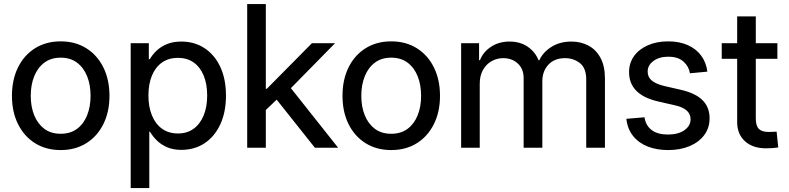

<svg xmlns="http://www.w3.org/2000/svg" viewBox="-20 -748 3992 972"><path d="M287.1 11.7Q213.4 11.7 157.7 -22.9Q102.1 -57.6 71.3 -119.6Q40.5 -181.6 40.5 -262.7Q40.5 -344.7 71.3 -407Q102.1 -469.2 157.7 -503.9Q213.4 -538.6 287.1 -538.6Q361.3 -538.6 416.7 -503.9Q472.2 -469.2 503.2 -407Q534.2 -344.7 534.2 -262.7Q534.2 -181.6 503.2 -119.6Q472.2 -57.6 416.7 -22.9Q361.3 11.7 287.1 11.7ZM287.1 -70.8Q336.4 -70.8 370.1 -95.9Q403.8 -121.1 421.1 -164.6Q438.5 -208 438.5 -262.7Q438.5 -318.4 421.1 -361.8Q403.8 -405.3 370.1 -430.7Q336.4 -456.1 287.1 -456.1Q238.3 -456.1 204.6 -430.9Q170.9 -405.8 153.3 -362.1Q135.7 -318.4 135.7 -262.7Q135.7 -207.5 153.3 -164.3Q170.9 -121.1 204.3 -95.9Q237.8 -70.8 287.1 -70.8Z M641.6 204.1V-529.3H733.4V-448.2H738.3Q751.5 -471.2 772.7 -491.5Q793.9 -511.7 825 -524.7Q856 -537.6 897.5 -537.6Q964.8 -537.6 1015.9 -503.9Q1066.9 -470.2 1095.5 -408.7Q1124 -347.2 1124 -264.2Q1124 -181.2 1095.7 -119.4Q1067.4 -57.6 1016.4 -23.4Q965.3 10.7 897.9 10.7Q856.9 10.7 826.4 -2.4Q795.9 -15.6 774.7 -36.4Q753.4 -57.1 739.3 -81.1H735.8V204.1ZM880.9 -72.3Q926.8 -72.3 959.7 -95.9Q992.7 -119.6 1010.7 -162.8Q1028.8 -206.1 1028.8 -264.2Q1028.8 -322.8 1011 -365.7Q993.2 -408.7 960.2 -431.9Q927.2 -455.1 880.9 -455.1Q833.5 -455.1 800 -431.4Q766.6 -407.7 749 -365Q731.4 -322.3 731.4 -264.2Q731.4 -207 749.3 -163.6Q767.1 -120.1 800.5 -96.2Q834 -72.3 880.9 -72.3Z M1318.8 -184.6V-298.3H1330.6L1559.1 -529.3H1676.3L1427.2 -275.9H1414.6ZM1231.4 0V-727.5H1325.7V0ZM1574.2 0 1371.6 -254.9 1437.5 -320.8 1691.9 0Z M1960.4 11.7Q1886.7 11.7 1831.1 -22.9Q1775.4 -57.6 1744.6 -119.6Q1713.9 -181.6 1713.9 -262.7Q1713.9 -344.7 1744.6 -407Q1775.4 -469.2 1831.1 -503.9Q1886.7 -538.6 1960.4 -538.6Q2034.7 -538.6 2090.1 -503.9Q2145.5 -469.2 2176.5 -407Q2207.5 -344.7 2207.5 -262.7Q2207.5 -181.6 2176.5 -119.6Q2145.5 -57.6 2090.1 -22.9Q2034.7 11.7 1960.4 11.7ZM1960.4 -70.8Q2009.8 -70.8 2043.5 -95.9Q2077.1 -121.1 2094.5 -164.6Q2111.8 -208 2111.8 -262.7Q2111.8 -318.4 2094.5 -361.8Q2077.1 -405.3 2043.5 -430.7Q2009.8 -456.1 1960.4 -456.1Q1911.6 -456.1 1877.9 -430.9Q1844.2 -405.8 1826.7 -362.1Q1809.1 -318.4 1809.1 -262.7Q1809.1 -207.5 1826.7 -164.3Q1844.2 -121.1 1877.7 -95.9Q1911.1 -70.8 1960.4 -70.8Z M2314.5 0V-529.3H2405.3V-443.4H2409.7Q2426.3 -485.4 2466.3 -511.5Q2506.3 -537.6 2559.6 -537.6Q2613.3 -537.6 2651.4 -511.5Q2689.5 -485.4 2706.5 -442.9H2710.4Q2729 -483.9 2771.7 -510.7Q2814.5 -537.6 2872.6 -537.6Q2920.9 -537.6 2959.2 -517.1Q2997.6 -496.6 3020 -455.1Q3042.5 -413.6 3042.5 -350.6V0H2947.8V-345.7Q2947.8 -403.3 2915.8 -428.5Q2883.8 -453.6 2840.8 -453.6Q2786.6 -453.6 2756.1 -420.4Q2725.6 -387.2 2725.6 -336.9V0H2630.9V-353.5Q2630.9 -398.9 2601.6 -426.3Q2572.3 -453.6 2526.9 -453.6Q2495.6 -453.6 2468.5 -438.2Q2441.4 -422.9 2425 -393.8Q2408.7 -364.7 2408.7 -324.2V0Z M3561 -385.3 3472.7 -377Q3467.8 -411.1 3440.4 -436Q3413.1 -460.9 3363.3 -460.9Q3316.9 -460.9 3287.8 -439.2Q3258.8 -417.5 3258.8 -385.7Q3258.8 -357.4 3279.8 -340.1Q3300.8 -322.8 3341.3 -313L3426.3 -293.5Q3501 -276.4 3536.6 -240.7Q3572.3 -205.1 3572.3 -148.9Q3572.3 -100.6 3545.4 -64.5Q3518.6 -28.3 3471.2 -8.3Q3423.8 11.7 3362.8 11.7Q3304.7 11.7 3259.3 -6.1Q3213.9 -23.9 3185.3 -59.3Q3156.7 -94.7 3150.9 -146.5L3242.7 -154.3Q3249.5 -111.3 3279.8 -89.1Q3310.1 -66.9 3360.8 -66.9Q3414.1 -66.9 3445.1 -89.1Q3476.1 -111.3 3476.1 -143.6Q3476.1 -171.4 3456.1 -188.7Q3436 -206.1 3398.9 -214.4L3311.5 -234.4Q3237.8 -251.5 3201.2 -288.6Q3164.6 -325.7 3164.6 -382.8Q3164.6 -428.7 3189.7 -463.9Q3214.8 -499 3259.8 -518.8Q3304.7 -538.6 3362.8 -538.6Q3418.9 -538.6 3461.4 -519.8Q3503.9 -501 3529.5 -466.6Q3555.2 -432.1 3561 -385.3Z M3915.5 -529.3V-450.2H3633.8V-529.3ZM3711.9 -665H3806.2V-147.9Q3806.2 -111.8 3821.3 -95.9Q3836.4 -80.1 3870.1 -80.1Q3880.4 -80.1 3890.9 -80.6Q3901.4 -81.1 3911.6 -81.5L3919.9 -1.5Q3906.7 0.5 3890.6 1.7Q3874.5 2.9 3857.9 2.9Q3791 2.9 3751.5 -33Q3711.9 -68.8 3711.9 -129.9Z"/></svg>

Font: Inter Cardless Tabular
Style: Regular
Weight: 400
Designer: Rasmus Andersson
Foundry: rsms
Version: Version 4.000;git-4fc901f